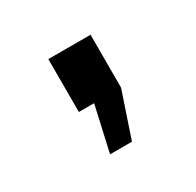

<svg xmlns="http://www.w3.org/2000/svg" viewBox="-61 -179 334 327"><g transform="rotate(-30 105.5 -15.5)"><path d="M74 81 94 -8H64V-112H147V-8L117 81Z"/></g></svg>

Font: Raleway Medium
Style: Regular
Weight: 500
Designer: Matt McInerney, Pablo Impallari, Rodrigo Fuenzalida
Foundry: Matt McInerney, Pablo Impallari, Rodrigo Fuenzalida
Version: Version 4.026